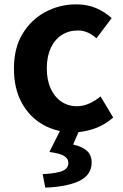

<svg xmlns="http://www.w3.org/2000/svg" viewBox="-20 -594 567 882"><path d="M317 14Q240 14 178 -21Q116 -56 80 -121.5Q44 -187 44 -280Q44 -373 83.5 -438.5Q123 -504 188.5 -539Q254 -574 330 -574Q382 -574 422 -556.5Q462 -539 493 -511L423 -418Q403 -436 382 -445Q361 -454 338 -454Q295 -454 262.5 -432.5Q230 -411 212.5 -372Q195 -333 195 -280Q195 -227 212.5 -188Q230 -149 261.5 -127.5Q293 -106 333 -106Q363 -106 391 -119Q419 -132 442 -151L500 -54Q460 -19 411.5 -2.5Q363 14 317 14ZM188 268 176 206Q244 202 269 190.5Q294 179 294 154Q294 136 276 123.5Q258 111 207 104L261 -4H348L316 70Q357 79 379 98.5Q401 118 401 153Q401 209 345.5 236.5Q290 264 188 268Z"/></svg>

Font: Noto Sans SC
Style: Bold
Weight: 700
Designer: Ryoko NISHIZUKA  (kana, bopomofo & ideographs); Paul D. Hunt (Latin, Greek & Cyrillic); Sandoll Communications , Soo-you
Foundry: Adobe
Version: Version 2.004-H2;hotconv 1.0.118;makeotfexe 2.5.65603